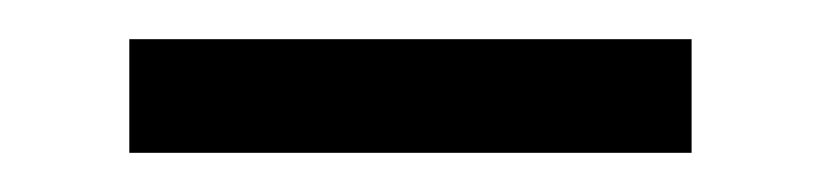

<svg xmlns="http://www.w3.org/2000/svg" viewBox="-20 -694 417 98"><path d="M333 -674V-616H46V-674Z"/></svg>

Font: Aleo
Style: Regular
Weight: 400
Designer: Alessio Laiso
Version: Version 1.1